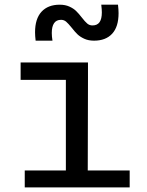

<svg xmlns="http://www.w3.org/2000/svg" viewBox="-20 -818 640 838"><path d="M364 -469.5 363 -74H546V0H88V-74H267.5V-469.5H70V-545.5H364ZM292.5 -697.5Q278 -715.5 268.5 -723.5Q259 -731.5 246.5 -731.5Q226 -731.5 216 -716.8Q206 -702 206 -674Q206 -659.5 209 -640.5H135.5Q133 -662 133 -677Q133 -736 161.2 -766.8Q189.5 -797.5 240.5 -797.5Q265 -797.5 283 -789.2Q301 -781 312.2 -770Q323.5 -759 337.5 -741Q351 -723.5 360.8 -715.2Q370.5 -707 383.5 -707Q404.5 -707 414.5 -721.2Q424.5 -735.5 424.5 -764Q424.5 -776.5 422 -797.5H495Q497.5 -776 497.5 -760.5Q497.5 -701 469.5 -670.8Q441.5 -640.5 390.5 -640.5Q366 -640.5 348 -648.8Q330 -657 318.2 -668.2Q306.5 -679.5 292.5 -697.5Z"/></svg>

Font: SplineSansMono30
Style: Regular
Weight: 400
Designer: Eben Sorkin, Mirko Velimirovic
Foundry: Sorkin Type
Version: Version 1.000